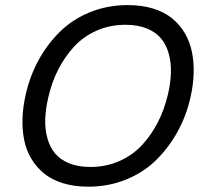

<svg xmlns="http://www.w3.org/2000/svg" viewBox="-20 -718 794 747"><path d="M323.2 8.3Q269 8.3 225.3 -5.1Q181.6 -18.6 151.9 -42.7Q122.1 -66.9 102.1 -100.1Q82 -133.3 74 -173.6Q65.9 -213.9 67.6 -259Q69.3 -304.2 80.6 -352.5Q96.7 -422.9 130.1 -484.1Q163.6 -545.4 212.6 -594Q261.7 -642.6 329.8 -670.4Q397.9 -698.2 477.1 -698.2Q531.2 -698.2 575.2 -684.8Q619.1 -671.4 648.9 -647.2Q678.7 -623 698.5 -589.8Q718.3 -556.6 726.6 -516.4Q734.9 -476.1 733.4 -431.2Q731.9 -386.2 720.7 -337.4Q704.6 -267.1 670.9 -205.8Q637.2 -144.5 588.1 -95.9Q539.1 -47.4 470.7 -19.5Q402.3 8.3 323.2 8.3ZM331.5 -68.4Q392.1 -68.4 443.8 -91.1Q495.6 -113.8 532.5 -153.6Q569.3 -193.4 594.7 -243.4Q620.1 -293.5 633.8 -352.5Q644 -397 645 -436Q646 -475.1 636.5 -509.5Q627 -543.9 606.4 -568.6Q585.9 -593.3 550.8 -607.4Q515.6 -621.6 468.3 -621.6Q407.7 -621.6 356.2 -598.9Q304.7 -576.2 268.1 -536.4Q231.4 -496.6 206.1 -446.5Q180.7 -396.5 167.5 -337.4Q157.2 -293 156 -253.9Q154.8 -214.8 164.3 -180.4Q173.8 -146 194.1 -121.3Q214.4 -96.7 249.3 -82.5Q284.2 -68.4 331.5 -68.4Z"/></svg>

Font: HK Grotesk Medium Legacy Italic
Style: Regular
Weight: 500
Italic angle: -13°
Designer: Alfredo Marco Pradil
Foundry: Hanken Design Co.
Version: Version 2.022;PS 002.022;hotconv 1.0.88;makeotf.lib2.5.64775